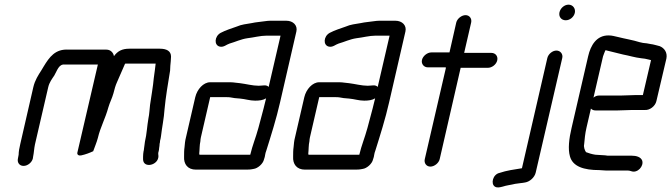

<svg xmlns="http://www.w3.org/2000/svg" viewBox="-20 -691 2881 824"><path d="M121 -11 122 -18C126 -37 126 -52 130 -71L187 -317C192 -338 203 -352 213 -367C225 -387 232 -417 258 -414H400L312 -36C310 -27 318 -22 328 -24C347 -28 365 -35 380 -42C387 -62 395 -80 400 -99C411 -146 432 -182 445 -230C451 -251 461 -269 467 -291C471 -308 476 -325 482 -338C494 -365 504 -389 516 -416C516 -417 517 -417 518 -418H648C646 -398 643 -378 640 -356C637 -320 629 -277 624 -241C622 -226 621 -200 617 -183C611 -149 610 -116 602 -83C600 -72 600 -63 598 -53C598 -49 597 -45 596 -41C595 -35 594 -27 594 -18V-7C595 33 660 19 660 -21L659 -31C659 -36 660 -39 661 -42C662 -47 663 -51 663 -56C664 -62 665 -68 665 -74C666 -77 667 -82 667 -87C669 -94 670 -100 671 -107C675 -143 684 -185 686 -221C691 -275 701 -332 710 -388L711 -409C712 -419 714 -438 714 -448C714 -472 695 -482 666 -482H535C504 -482 485 -472 469 -450C467 -464 455 -478 437 -478H275C217 -482 192 -446 167 -405L158 -390C144 -368 130 -347 123 -317L67 -73C63 -56 60 -40 60 -27L57 -11C53 6 63 21 81 21C99 21 117 6 121 -11Z M1122 -269 1118 -253C1110 -218 1097 -174 1089 -142C1077 -98 1064 -69 1054 -27H836C835 -28 836 -30 835 -32C837 -48 836 -68 840 -85C840 -90 841 -96 842 -101L882 -274H954C959 -274 964 -274 969 -273L987 -270C994 -269 1001 -269 1010 -268C1033 -266 1052 -259 1075 -259C1093 -259 1109 -261 1122 -269ZM1090 -323C1064 -323 1035 -331 1010 -334L992 -336C984 -337 976 -338 969 -338H882C853 -338 826 -308 818 -274L778 -101C776 -94 775 -87 774 -80L772 -60C770 -48 770 -30 770 -19C768 13 785 37 821 37H1031C1046 37 1054 37 1068 34C1086 32 1109 12 1113 -7C1116 -14 1117 -21 1118 -27C1119 -32 1120 -38 1123 -45C1143 -109 1166 -181 1182 -252L1252 -556C1258 -582 1238 -602 1209 -602H1139C1132 -602 1124 -601 1117 -600C1098 -597 1078 -596 1061 -592C1038 -588 1016 -586 996 -577C971 -568 950 -562 927 -550C900 -535 898 -497 923 -491C940 -487 952 -500 965 -504C990 -511 1014 -523 1042 -527C1069 -530 1097 -538 1124 -538H1184L1133 -318C1122 -329 1109 -323 1090 -323Z M1590 -269 1586 -253C1578 -218 1565 -174 1557 -142C1545 -98 1532 -69 1522 -27H1304C1303 -28 1304 -30 1303 -32C1305 -48 1304 -68 1308 -85C1308 -90 1309 -96 1310 -101L1350 -274H1422C1427 -274 1432 -274 1437 -273L1455 -270C1462 -269 1469 -269 1478 -268C1501 -266 1520 -259 1543 -259C1561 -259 1577 -261 1590 -269ZM1558 -323C1532 -323 1503 -331 1478 -334L1460 -336C1452 -337 1444 -338 1437 -338H1350C1321 -338 1294 -308 1286 -274L1246 -101C1244 -94 1243 -87 1242 -80L1240 -60C1238 -48 1238 -30 1238 -19C1236 13 1253 37 1289 37H1499C1514 37 1522 37 1536 34C1554 32 1577 12 1581 -7C1584 -14 1585 -21 1586 -27C1587 -32 1588 -38 1591 -45C1611 -109 1634 -181 1650 -252L1720 -556C1726 -582 1706 -602 1677 -602H1607C1600 -602 1592 -601 1585 -600C1566 -597 1546 -596 1529 -592C1506 -588 1484 -586 1464 -577C1439 -568 1418 -562 1395 -550C1368 -535 1366 -497 1391 -491C1408 -487 1420 -500 1433 -504C1458 -511 1482 -523 1510 -527C1537 -530 1565 -538 1592 -538H1652L1601 -318C1590 -329 1577 -323 1558 -323Z M1938 -594 1909 -466H1831C1814 -466 1795 -451 1791 -434C1787 -417 1799 -402 1816 -402H1888C1890 -402 1892 -402 1894 -401L1803 -8C1799 9 1810 24 1827 24C1844 24 1863 9 1867 -8L1957 -400H2074C2091 -400 2110 -414 2114 -432C2118 -450 2106 -464 2089 -464H1972L2002 -594C2006 -611 1995 -626 1978 -626C1961 -626 1942 -611 1938 -594Z M2329 -442 2220 31C2188 36 2153 41 2124 51C2095 57 2085 98 2104 110C2114 116 2125 113 2137 110C2155 104 2171 103 2191 98C2207 95 2220 95 2234 92C2253 89 2274 71 2279 50L2393 -442C2397 -459 2385 -474 2368 -474C2351 -474 2333 -459 2329 -442ZM2381 -638C2377 -619 2389 -604 2408 -604C2426 -604 2443 -618 2447 -636C2451 -655 2438 -671 2420 -671C2402 -671 2385 -656 2381 -638Z M2578 -475C2581 -475 2583 -475 2585 -474C2606 -469 2632 -462 2654 -457C2681 -452 2705 -444 2732 -441L2748 -439C2756 -438 2767 -434 2774 -433L2739 -283H2707C2694 -283 2660 -281 2645 -281H2551C2542 -281 2534 -278 2527 -272L2568 -449C2569 -454 2576 -469 2578 -475ZM2693 -219H2747C2768 -217 2792 -235 2797 -257L2840 -440C2845 -466 2831 -485 2811 -493L2792 -498C2785 -500 2779 -501 2772 -502L2756 -505C2744 -506 2735 -507 2725 -510C2697 -519 2660 -525 2633 -532C2617 -535 2609 -539 2591 -539C2541 -539 2515 -498 2504 -449L2433 -142C2422 -96 2417 -51 2426 -20C2438 24 2486 39 2552 39C2562 39 2572 41 2583 41H2675C2682 41 2685 43 2690 44C2716 53 2744 22 2736 -2C2730 -17 2712 -23 2689 -23H2587C2580 -24 2574 -25 2567 -25C2559 -25 2542 -27 2535 -27C2521 -29 2505 -34 2495 -38C2490 -45 2484 -60 2487 -72C2489 -94 2491 -117 2497 -143L2516 -225C2521 -220 2527 -217 2536 -217H2630C2645 -217 2680 -219 2693 -219Z"/></svg>

Font: Electronic
Style: SeBdIt
Weight: 600
Version: Version 1.011